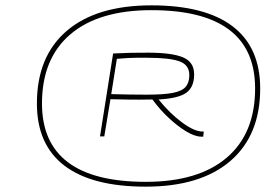

<svg xmlns="http://www.w3.org/2000/svg" viewBox="-20 -910 1024 718"><path d="M525 -212Q324 -212 221 -290.5Q118 -369 118 -523Q118 -699 229.5 -794.5Q341 -890 546 -890Q747 -890 850 -811.5Q953 -733 953 -579Q953 -404 841.5 -308Q730 -212 525 -212ZM525 -230Q722 -230 828 -320.5Q934 -411 934 -579Q934 -872 546 -872Q349 -872 243 -781.5Q137 -691 137 -523Q137 -230 525 -230ZM354 -400 403 -710Q441 -712 468 -712.5Q495 -713 534 -713Q623 -713 664.5 -695.5Q706 -678 706 -632Q706 -584 676.5 -563Q647 -542 573 -538Q615 -486 661 -452Q707 -418 738 -418H742L740 -399H733Q709 -399 676.5 -418.5Q644 -438 610.5 -469.5Q577 -501 550 -538Q498 -537 465 -537.5Q432 -538 393 -539L370 -400ZM528 -556Q591 -556 625.5 -562.5Q660 -569 674 -585Q688 -601 688 -629Q688 -667 651.5 -680.5Q615 -694 531 -694Q505 -694 489 -694Q473 -694 457.5 -693Q442 -692 417 -690L396 -558Q435 -557 465 -556.5Q495 -556 528 -556Z"/></svg>

Font: Georama Extra Expanded Thin
Style: Italic
Weight: 100
Width: 8
Italic angle: -9°
Designer: Jean-Baptiste Levee
Foundry: Production Type
Version: Version 1.000